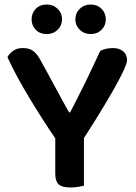

<svg xmlns="http://www.w3.org/2000/svg" viewBox="-20 -824 602 851"><path d="M543 -557Q543 -546 532 -520.5Q521 -495 498 -453Q475 -411 439 -351Q403 -291 352 -212V-1Q344 1 327.5 4Q311 7 293 7Q255 7 240 -7Q225 -21 225 -53V-211Q198 -250 168 -297Q138 -344 109 -392Q80 -440 55 -486.5Q30 -533 13 -571Q21 -586 38 -598.5Q55 -611 81 -611Q110 -611 127.5 -598Q145 -585 162 -553Q170 -539 187.5 -506.5Q205 -474 224.5 -438Q244 -402 261.5 -370Q279 -338 286 -326H291Q310 -363 327 -396.5Q344 -430 360 -462.5Q376 -495 391.5 -528.5Q407 -562 424 -598Q436 -605 451.5 -608Q467 -611 481 -611Q508 -611 525.5 -597Q543 -583 543 -557ZM255 -738Q255 -711 235.5 -692Q216 -673 187 -673Q157 -673 138.5 -692Q120 -711 120 -738Q120 -766 138.5 -785Q157 -804 187 -804Q216 -804 235.5 -785Q255 -766 255 -738ZM449 -738Q449 -711 430 -692Q411 -673 382 -673Q353 -673 333.5 -692Q314 -711 314 -738Q314 -766 333.5 -785Q353 -804 382 -804Q411 -804 430 -785Q449 -766 449 -738Z"/></svg>

Font: Baloo 2 SemiBold
Style: Regular
Weight: 600
Designer: Sarang Kulkarni and Ek Type
Foundry: Ek Type
Version: Version 1.640;hotconv 1.0.111;makeotfexe 2.5.65597; ttfautoh